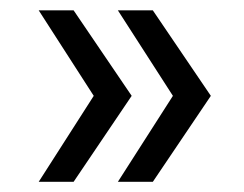

<svg xmlns="http://www.w3.org/2000/svg" viewBox="-20 -443 474 373"><path d="M55.2 -89.8ZM123 -89.8H55.2L162.1 -256.8L55.2 -422.9H123L235.8 -256.8ZM276.9 -89.8H209L315.9 -256.8L209 -422.9H276.9L389.6 -256.8Z"/></svg>

Font: Argentum Sans Light
Style: Regular
Weight: 300
Designer: Julieta Ulanovsky (Modified by Cristiano Sobral)
Foundry: Julieta Ulanovsky
Version: Version 1.000; ttfautohint (v1.5.65-e2d9)